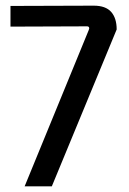

<svg xmlns="http://www.w3.org/2000/svg" viewBox="-20 -656 455 678"><path d="M163 2H67L293 -549Q296 -555 294.5 -559Q293 -563 287 -563L17 -562V-635L311 -636Q353 -636 372.5 -614Q392 -592 392 -552Z"/></svg>

Font: Gemunu Libre ExtraLight Medium
Style: Regular
Weight: 500
Version: Version 1.100